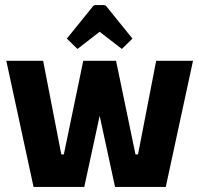

<svg xmlns="http://www.w3.org/2000/svg" viewBox="-20 -741 790 761"><path d="M745 -500 637 0H436L375 -282L314 0H113L5 -500H151L223 -129H233L310 -500H440L517 -129H527L599 -500ZM245 -588 346 -713Q351 -721 359 -721H391Q399 -721 404 -713L505 -588L463 -547L375 -615L287 -547Z"/></svg>

Font: Changa SemiBold
Style: Regular
Weight: 600
Designer: Eduardo Rodriguez Tunni
Foundry: Eduardo Rodriguez Tunni
Version: Version 2.002; ttfautohint (v1.5) -l 8 -r 50 -G 150 -x 14 -H